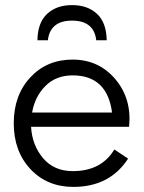

<svg xmlns="http://www.w3.org/2000/svg" viewBox="-20 -718 565 754"><path d="M168 -560H127Q128 -629 165 -663.5Q202 -698 263 -698Q324 -698 361 -663.5Q398 -629 399 -560H358Q349 -637 263 -637Q177 -637 168 -560ZM265 -484Q368 -484 433 -407Q498 -330 487 -220H102Q106 -148 149 -97Q192 -46 266 -46Q378 -46 429 -131L483 -95Q411 16 268 16Q165 16 99.5 -54Q34 -124 34 -234Q34 -344 99 -414Q164 -484 265 -484ZM106 -276H420Q401 -422 265 -422Q200 -422 158.5 -380.5Q117 -339 106 -276Z"/></svg>

Font: Didact Gothic
Style: Regular
Weight: 400
Designer: Daniel Johnson
Foundry: Daniel Johnson
Version: Version 2.101;PS 002.101;hotconv 1.0.88;makeotf.lib2.5.64775